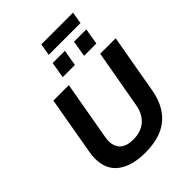

<svg xmlns="http://www.w3.org/2000/svg" viewBox="-282 -1160 1315 1315"><g transform="rotate(-45 375.0 -502.5)"><path d="M342 12Q211.5 12 139.3 -42.4Q67.1 -96.7 67.1 -203.1Q67.1 -217.3 68.6 -233.7Q70.1 -250.1 73.1 -266.3L146.7 -686.4H296.4L222.1 -264.3Q221.1 -257.1 219.3 -245.6Q217.5 -234.1 217.5 -224.5Q217.5 -169 249.9 -139.5Q282.2 -110 345.9 -110Q419.4 -110 465.8 -149.5Q512.2 -189 525.3 -262.8L600.5 -686.4H750.3L674.7 -256.8Q658.7 -167 615.7 -106.9Q572.8 -46.9 504.2 -17.4Q435.7 12 342 12ZM305.8 -754.6 325.1 -871.7H443.5L423.4 -754.6ZM512 -754.6 532 -871.7H651.2L631.1 -754.6ZM345.5 -930.3 360.3 -1017H668L653.1 -930.3Z"/></g></svg>

Font: Archivo Variable SemiBold
Style: Italic
Weight: 600
Italic angle: -10°
Designer: Hector Gatti
Foundry: Omnibus-Type
Version: Version 2.001